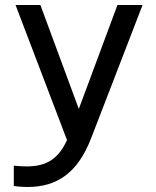

<svg xmlns="http://www.w3.org/2000/svg" viewBox="-20 -550 623 765"><path d="M90 195C211 195 291 135 343 1L548 -530H448L294 -116L141 -530H42L247 8C213 83 165 113 87 113C62 113 35 110 35 110V191C35 191 59 195 90 195Z"/></svg>

Font: Be Vietnam Pro
Style: Regular
Weight: 400
Designer: Lam Bao, Tony Le, Vietanh Nguyen
Foundry: Yellow Type Foundry
Version: Version 1.002